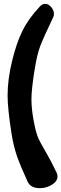

<svg xmlns="http://www.w3.org/2000/svg" viewBox="-20 -730 319 999"><path d="M124 215.8Q86.9 134.8 69.3 85.4Q51.8 36.1 40 -34.2Q19.5 -166 19.5 -233.4Q19.5 -316.4 43 -413.1Q65.4 -505.9 96.7 -569.3Q127.9 -632.8 187.5 -696.3Q200.2 -710 214.8 -710Q232.4 -710 246.6 -692.9Q260.7 -675.8 260.7 -657.2Q260.7 -650.4 257.8 -642.6Q206.1 -534.2 189.5 -490.7Q172.9 -447.3 160.2 -368.2Q143.6 -265.6 143.6 -212.9Q143.6 -152.3 161.1 -72.3Q170.9 -28.3 181.6 -5.9Q192.4 16.6 219.2 62.5Q246.1 108.4 274.4 168Q279.3 179.7 279.3 187.5Q279.3 212.9 250.5 231Q221.7 249 187.5 249Q139.6 249 124 215.8Z"/></svg>

Font: Essays1743
Style: Bold
Weight: 700
Designer: Based on the typeface in a 1743 English translation of the essays of Montaigne.  PostScript/TrueType font designed by Jo
Version: Version 002.100